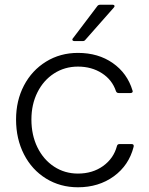

<svg xmlns="http://www.w3.org/2000/svg" viewBox="-20 -783 631 813"><path d="M48 -277Q48 -357 81.5 -421Q115 -485 175 -522Q235 -559 310 -559Q396 -559 457.5 -516Q519 -473 541 -400L542 -397Q542 -389 532 -389H483Q474 -389 471 -397Q455 -445 411.5 -473Q368 -501 310 -501Q254 -501 209 -472Q164 -443 138.5 -392Q113 -341 113 -277Q113 -211 138.5 -159Q164 -107 209 -77.5Q254 -48 310 -48Q372 -48 416.5 -80Q461 -112 475 -164Q477 -173 486 -173H537Q548 -173 546 -162Q526 -83 462 -36.5Q398 10 310 10Q235 10 175 -27Q115 -64 81.5 -129.5Q48 -195 48 -277ZM342 -615Q338 -609 330 -609H295Q289 -609 287 -613Q285 -617 289 -621L392 -757Q396 -763 405 -763H457Q463 -763 464.5 -759Q466 -755 462 -751Z"/></svg>

Font: Open Sauce Two Light
Style: Regular
Weight: 300
Designer: Alfredo Marco Pradil
Foundry: Creative Sauce Fz LLC
Version: Version 1.477